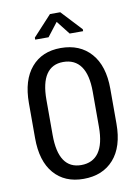

<svg xmlns="http://www.w3.org/2000/svg" viewBox="-99 -981 767 1057"><g transform="rotate(-10 284.0 -453.0)"><path d="M511.7 -257.3Q511.7 -128.4 450.2 -59.1Q388.7 10.3 281.7 10.3Q176.3 10.3 116.5 -59.1Q56.6 -128.4 56.6 -257.3V-452.6Q56.6 -581.1 116.5 -651.1Q176.3 -721.2 281.2 -721.2Q388.2 -721.2 450 -651.1Q511.7 -581.1 511.7 -452.6ZM413.6 -454.1Q413.6 -548.3 379.9 -595.7Q346.2 -643.1 281.2 -643.1Q218.8 -643.1 186.8 -595.7Q154.8 -548.3 154.8 -454.1V-257.3Q154.8 -161.6 186.8 -114.3Q218.8 -66.9 281.7 -66.9Q346.7 -66.9 380.1 -114.3Q413.6 -161.6 413.6 -257.3ZM419.4 -801.8V-791H344.2L284.7 -866.7L226.1 -791H151.4V-802.2L255.9 -915.5H313.5Z"/></g></svg>

Font: Franco
Style: Regular
Weight: 400
Designer: Google
Version: Version 1.200311; 2013